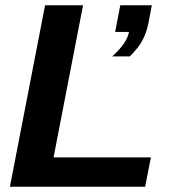

<svg xmlns="http://www.w3.org/2000/svg" viewBox="-20 -708 651 728"><path d="M552.2 -111.3 530.3 0H17.6L150.9 -688H294.9L183.1 -111.3ZM542 -616.7Q534.7 -582.5 520 -554.9Q505.4 -527.3 472.2 -494.1H405.3Q460.9 -543.5 469.2 -586.9H416.5L436.1 -688H555.7Z"/></svg>

Font: Arimo
Style: Italic
Weight: 400
Italic angle: -12°
Designer: Steve Matteson
Foundry: Monotype Imaging Inc.
Version: Version 1.33